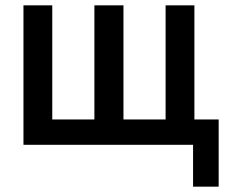

<svg xmlns="http://www.w3.org/2000/svg" viewBox="-20 -543 855 720"><path d="M704 0V157H800V-95H709V-523H601V-95H443V-523H334V-95H176V-523H68V0Z"/></svg>

Font: RT Raleway SemiBold
Style: Regular
Weight: 400
Designer: Matt McInerney, Pablo Impallari, Rodrigo Fuenzalida — Edited by Milan Moffatt in April 2016
Foundry: Matt McInerney, Pablo Impallari, Rodrigo Fuenzalida — Edited by Milan Moffatt in April 2016
Version: Version 3.001